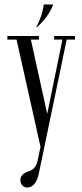

<svg xmlns="http://www.w3.org/2000/svg" viewBox="-20 -656 366 858"><path d="M146 -535C176 -563 202 -594 218 -636H176C170 -600 162 -572 142 -535ZM154 117 278 -479H315V-495H222V-479H259L191 -147L118 -479H154V-495H13V-479H54L161 0L149 58C142 94 124 103 113 108C80 117 71 133 71 149C71 169 85 182 102 182C122 182 145 166 154 117Z"/></svg>

Font: Emberly
Style: Regular
Weight: 400
Designer: Rajesh Rajput
Foundry: Rajesh Rajput
Version: Version 1.000